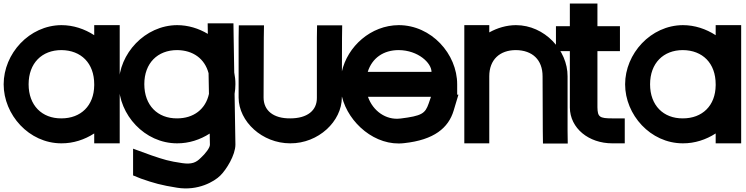

<svg xmlns="http://www.w3.org/2000/svg" viewBox="-32 -754 4184 1077"><path d="M-11.5 -281C-11.5 -453 132 -612 312.5 -613C378.7 -613 442.3 -591.8 496.5 -556.6V-613H639.5V-543V-284.6V-281V-20V50H496.5V-5.5C442.5 29.4 379 50.4 312.5 50C129.7 50 -11.5 -111 -11.5 -281ZM128.5 -281C128.5 -163 203.2 -89 312.5 -90C421.2 -90 495.4 -160.8 496.5 -275.7V-281C496.5 -400 422.9 -472 312.5 -473C203.3 -473 128.5 -400 128.5 -281Z M634.5 -282C634.5 -453 781 -612 961.5 -613C1023 -613 1082.3 -594.7 1133.8 -563.9L1132.9 -623H1277.5L1278.5 -554L1281.9 -347.4C1286.3 -325.9 1288.6 -304 1288.5 -282C1288.5 -263.7 1286.9 -245.6 1283.9 -227.7L1288.5 56V57C1288.5 116 1237.5 198 1203.5 231C1170.5 264 1078.8 318 961.5 299C873 285 830.4 273 759.1 248L714.5 230V80L818.9 118C886.8 141 914.3 150 990.2 161C1044.3 169 1068.5 157 1092.6 133L1093.8 132C1120.2 108 1145.5 75 1145.5 58L1144.3 -4.8C1090.6 29.7 1027.5 50.4 961.5 50C778.6 50 634.5 -111 634.5 -282ZM777.5 -282C777.5 -163 852.2 -89 961.5 -90C1053.8 -90 1121.2 -141 1140.1 -227.3L1137.9 -343.5C1116.5 -424.6 1051.1 -472.2 961.5 -473C852.2 -473 777.5 -400 777.5 -282Z M1306.5 -543 1307.5 -612H1448.8L1447.7 -542L1446.5 -207C1446.5 -134 1501.7 -89 1596 -90C1691.5 -90 1746.5 -134 1745.5 -206V-207V-543L1746.5 -612H1887.5L1886.5 -542L1885.5 -207C1885.5 -74 1754.5 51 1596 50C1438.5 50 1307.5 -72 1306.5 -206V-207Z M2030.9 -351H2388.5C2388.5 -400 2314.9 -472 2204.5 -473C2118.7 -473 2054.9 -428 2030.9 -351ZM1886.4 -211H1877.5V-281V-351H1885.2C1917 -494.4 2048.7 -612.1 2204.5 -613C2387.3 -613 2532.5 -452 2532.5 -281V-223H2539.5L2512.5 -133C2483.5 -37 2403.5 31 2234.4 49C2074.3 68 1922.8 -63.3 1886.4 -211ZM2385.5 -211H2032.1C2059.8 -131 2133.7 -79.5 2212.5 -89H2213.7C2334.5 -104 2352.8 -117 2372.4 -173Z M2712.5 -572.2C2758 -597.6 2809.5 -612.7 2862 -613C3022.7 -613 3152.7 -472 3151.7 -326V-20L3152.7 51H3013.7L3012.7 -19L3011.5 -326C3011.5 -419 2954 -472 2862 -473C2771.2 -473 2712.5 -419 2712.5 -326V-256V-20V50H2572.5V-20V-256V-326V-543V-613H2712.5Z M3319.2 -467V-152C3320.3 -98 3330.7 -90 3402.5 -90H3472.5V50H3402.5C3270.8 50 3165.5 -34 3164.5 -151V-152V-467H3156.5H3086.5V-607H3156.5H3164.5V-664V-734H3319.2V-664V-607H3375.5H3445.5V-467H3375.5Z M3474.5 -281C3474.5 -453 3618 -612 3798.5 -613C3864.7 -613 3928.3 -591.8 3982.5 -556.6V-613H4125.5V-543V-284.6V-281V-20V50H3982.5V-5.5C3928.5 29.4 3865 50.4 3798.5 50C3615.7 50 3474.5 -111 3474.5 -281ZM3614.5 -281C3614.5 -163 3689.2 -89 3798.5 -90C3907.2 -90 3981.4 -160.8 3982.5 -275.7V-281C3982.5 -400 3908.9 -472 3798.5 -473C3689.3 -473 3614.5 -400 3614.5 -281Z"/></svg>

Font: Nordica Plus
Style: NordicaClassicRgExt
Weight: 500
Version: Version 1.01